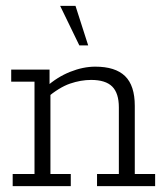

<svg xmlns="http://www.w3.org/2000/svg" viewBox="-20 -631 563 651"><path d="M23 0V-41H97V-354H18V-395H148V-340L136 -336Q174 -370 218 -387.5Q262 -405 303 -405Q371 -405 404 -373Q437 -341 437 -272V-41H506V0H309V-41H383V-267Q383 -315 360.5 -337.5Q338 -360 289 -360Q254 -360 217.5 -347.5Q181 -335 137 -298L151 -324V-41H220V0ZM249 -477 184 -611H236L279 -477Z"/></svg>

Font: Rokkitt SemiBold Light
Style: Regular
Weight: 300
Version: Version 3.103